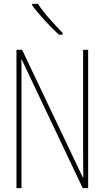

<svg xmlns="http://www.w3.org/2000/svg" viewBox="-20 -971 540 991"><path d="M303 -792V-801Q272 -833 236 -873.5Q200 -914 176 -951H146V-944Q172 -908 211 -865.5Q250 -823 284 -792ZM91 0V-548Q91 -590 91 -617Q91 -644 90 -664H92L407 0H435V-714H409V-181Q409 -159 409.5 -123.5Q410 -88 410 -54H408L94 -714H65V0Z"/></svg>

Font: Noto Sans Mono UI Condensed Thin
Style: Regular
Weight: 250
Width: 3
Designer: Monotype Design team
Foundry: Monotype Imaging Inc.
Version: 1.000